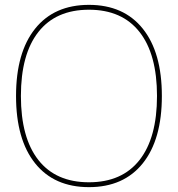

<svg xmlns="http://www.w3.org/2000/svg" viewBox="-20 -760 732 790"><path d="M554 -628.5Q482 -720 346 -720Q210 -720 138 -628.5Q66 -537 66 -365Q66 -193 138 -101.5Q210 -10 346 -10Q482 -10 554 -101.5Q626 -193 626 -365Q626 -537 554 -628.5ZM567.5 -88Q489 10 346 10Q203 10 124.5 -88Q46 -186 46 -365Q46 -544 124.5 -642Q203 -740 346 -740Q489 -740 567.5 -642Q646 -544 646 -365Q646 -186 567.5 -88Z"/></svg>

Font: Rounded Mplus 1c Thin
Style: Regular
Weight: 250
Version: Version 1.059.20150529